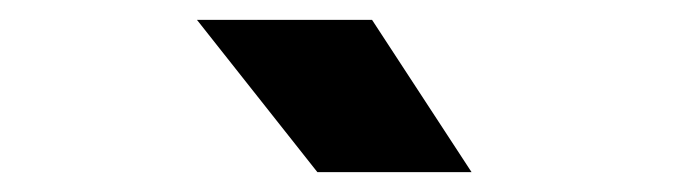

<svg xmlns="http://www.w3.org/2000/svg" viewBox="-20 -829 690 193"><path d="M178 -809H354L454 -656H299Z"/></svg>

Font: Biryani ExtraBold
Style: Regular
Weight: 800
Designer: Dan Reynolds and Mathieu Reguer
Foundry: Dan Reynolds and Mathieu Reguer
Version: Version 1.004; ttfautohint (v1.1) -l 5 -r 5 -G 72 -x 0 -D la